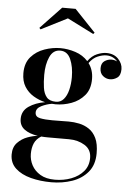

<svg xmlns="http://www.w3.org/2000/svg" viewBox="-62 -735 732 1042"><g transform="rotate(5 304.0 -214.5)"><path d="M270 -634 127 -561.5 120 -569 234 -689H307L421 -569L414 -561.5ZM62 -68.5Q62 -112 98.2 -136.8Q134.5 -161.5 186 -170Q152 -178 122 -196Q92 -214 73.5 -243.8Q55 -273.5 55 -317Q55 -372 84.2 -405.5Q113.5 -439 157.2 -454.2Q201 -469.5 244 -469.5Q284.5 -469.5 325.8 -456Q367 -442.5 394.5 -412Q416 -442 444 -453.5Q472 -465 494.5 -465Q536 -465 559.8 -439.8Q583.5 -414.5 583.5 -384.5Q583.5 -350.5 565 -337.5Q546.5 -324.5 525.5 -324.5Q504.5 -324.5 487.2 -338.8Q470 -353 470 -380Q470 -407.5 487.5 -419.5Q505 -431.5 525.5 -431.5Q541.5 -431.5 556 -424.5Q546.5 -436.5 531.2 -444.2Q516 -452 495.5 -452Q474.5 -452 448.5 -441.2Q422.5 -430.5 402.5 -402Q415 -385.5 422 -364.2Q429 -343 429 -317Q429 -261.5 400.5 -228Q372 -194.5 329.5 -179Q287 -163.5 244 -163.5Q234 -163.5 224 -164.5Q195 -160 167.5 -146.5Q140 -133 140 -110Q140 -86.5 166.5 -81Q193 -75.5 233.5 -75.5Q260 -75.5 281 -76Q302 -76.5 323.5 -76.5Q351.5 -76.5 380.5 -70.5Q409.5 -64.5 434.2 -48Q459 -31.5 474 -0.2Q489 31 489 82Q489 145 456.2 184.2Q423.5 223.5 370.5 241.8Q317.5 260 257 260Q197 260 145.2 246.5Q93.5 233 61.8 203.8Q30 174.5 30 128Q30 88 53 64Q76 40 107 28.8Q138 17.5 162.5 15.5Q116 8.5 89 -11.8Q62 -32 62 -68.5ZM168.5 -317Q168.5 -279.5 173 -247.8Q177.5 -216 193.5 -196.8Q209.5 -177.5 244 -177.5Q270 -177.5 286.5 -196.8Q303 -216 311 -247.8Q319 -279.5 319 -317Q319 -374.5 301 -415.2Q283 -456 244 -456Q205 -456 186.8 -415.2Q168.5 -374.5 168.5 -317ZM133.5 116Q133.5 148.5 149 177.8Q164.5 207 195.8 225.8Q227 244.5 275 244.5Q323 244.5 364.2 228.8Q405.5 213 430.8 183.2Q456 153.5 456 110.5Q456 64.5 419 41.8Q382 19 333 19H219Q199 19 181.5 17.5Q155 33.5 144.2 58.2Q133.5 83 133.5 116Z"/></g></svg>

Font: Bodoni* 16 Medium
Style: Regular
Weight: 500
Version: Version 2.2